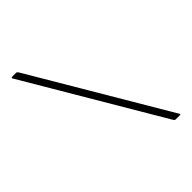

<svg xmlns="http://www.w3.org/2000/svg" viewBox="-201 -820 932 932"><g transform="rotate(-45 265.0 -354.0)"><path d="M459 0Q455 0 452.5 -2Q450 -4 447 -9L41 -697Q37 -702 38 -705Q39 -708 43 -708H68Q73 -708 75 -706.5Q77 -705 81 -700L489 -9Q492 -6 492 -3Q492 0 486 0Z"/></g></svg>

Font: Glory Thin ExtraLight
Style: Regular
Weight: 250
Version: Version 1.011